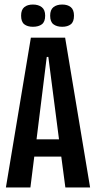

<svg xmlns="http://www.w3.org/2000/svg" viewBox="-20 -826 422 846"><path d="M6 0 116 -660H267L377 0H268L250 -136H131L114 0ZM186 -575 141 -212H240L193 -575ZM254 -708Q230 -708 215.5 -719Q201 -730 201 -757Q201 -783 215.5 -794.5Q230 -806 254 -806Q278 -806 292 -794.5Q306 -783 306 -757Q306 -730 292 -719Q278 -708 254 -708ZM125 -708Q101 -708 87 -719Q73 -730 73 -757Q73 -783 87 -794.5Q101 -806 125 -806Q149 -806 164 -794.5Q179 -783 179 -757Q179 -730 164.5 -719Q150 -708 125 -708Z"/></svg>

Font: Bricolage Grotesque 96pt Condensed Medium
Style: Regular
Weight: 500
Width: 3
Designer: Mathieu Triay
Foundry: Atelier Triay
Version: Version 1.001; ttfautohint (v1.8.4.7-5d5b);gftools[0.9.33.de